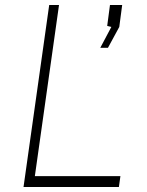

<svg xmlns="http://www.w3.org/2000/svg" viewBox="-20 -743 586 763"><path d="M73.5 0 175.5 -723H214.5L118.5 -43H458.5L452.5 0ZM378.5 -553 422.5 -636 406 -640 417 -723H465.5L454 -636L409 -553Z"/></svg>

Font: Public Sans Thin Thin
Style: Italic
Weight: 250
Italic angle: -8°
Version: Version 2.001